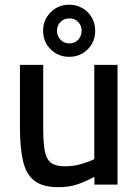

<svg xmlns="http://www.w3.org/2000/svg" viewBox="-20 -771 579 802"><path d="M223.2 10.9Q158.1 10.9 123.3 -16.4Q88.6 -43.6 76 -99.1Q63.3 -154.5 63.3 -238.7V-500H160.5V-238.2Q160.5 -179.5 166.3 -144Q172.2 -108.5 191.5 -92.4Q210.7 -76.3 250.8 -76.3Q288 -76.3 321.3 -86.4Q354.7 -96.5 373.8 -106.3V-500H470.9V0H374.4V-32.5Q339.6 -13.7 304.6 -1.4Q269.7 10.9 223.2 10.9ZM269.4 -533.7Q223 -533.7 191.6 -564.9Q160.1 -596.2 160.1 -642.6Q160.1 -688.1 191.6 -719.7Q223 -751.3 269.3 -751.3Q299.9 -751.3 324.5 -736.9Q349 -722.5 363.4 -697.9Q377.7 -673.3 377.7 -642.6Q377.7 -596.2 346.3 -564.9Q314.9 -533.7 269.4 -533.7ZM269.9 -589.8Q292.2 -589.8 306.5 -605Q320.9 -620.2 320.9 -642.5Q320.9 -664.7 306.5 -679.4Q292.2 -694.2 269.9 -694.2Q247.7 -694.2 232.8 -679.4Q218 -664.7 218 -642.5Q218 -620.2 232.8 -605Q247.7 -589.8 269.9 -589.8Z"/></svg>

Font: Titillium Web SemiBold
Style: Regular
Weight: 600
Designer: Mohamed Gaber, Accademia di Belle Arti di Urbino
Foundry: Kief Type Foundry, Accademia di Belle Arti di Urbino
Version: Version 3.000; ttfautohint (v1.8.4)